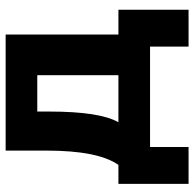

<svg xmlns="http://www.w3.org/2000/svg" viewBox="-24 -542 705 698"><g transform="rotate(-90 329.0 -192.5)"><path d="M10 140V-115H79Q131 -189 131 -376V-525H553V-115H643V140H509V0H144V140ZM234 -115H405V-410H273V-368Q273 -182 234 -115Z"/></g></svg>

Font: Aneliza
Style: Bold
Weight: 700
Designer: Mike Abbink, Paul van der Laan, Pieter van Rosmalen
Foundry: Bold Monday
Version: Version 3.0